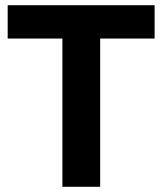

<svg xmlns="http://www.w3.org/2000/svg" viewBox="-20 -717 623 737"><path d="M219.5 -569H9.5V-697H573.5V-569H364.5V0H219.5Z"/></svg>

Font: HK Grotesk ExtraBold
Style: Regular
Weight: 800
Designer: Alfredo Marco Pradil
Foundry: Hanken Design Co.
Version: Version 3.001